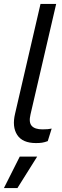

<svg xmlns="http://www.w3.org/2000/svg" viewBox="-36 -724 319 981"><path d="M148 7Q79 7 52 -34.5Q25 -76 41 -143L171 -704H251L120 -140Q110 -99 126 -81Q142 -63 181 -63Q211 -63 228 -67L208 -3Q192 3 179 5Q166 7 148 7ZM154 76 53 237H-16L65 76Z"/></svg>

Font: Prodigy Sans
Style: Italic
Weight: 400
Italic angle: -13°
Designer: Wei Huang
Foundry: Wei Huang
Version: Version 1.003; ttfautohint (v1.8.3)